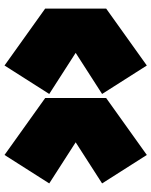

<svg xmlns="http://www.w3.org/2000/svg" viewBox="70 -743 670 850"><g transform="rotate(-90 405.0 -318.0)"><path d="M200 -318 18 -435 144 -633 396 -453V-183L144 -3L18 -201ZM414 -435 540 -633 792 -453V-183L540 -3L414 -201L596 -318Z"/></g></svg>

Font: Gasoek One
Style: Regular
Weight: 400
Designer: Jiashuo Zhang
Foundry: JAMO
Version: Version 1.000; ttfautohint (v1.8.4.7-5d5b);gftools[0.9.29]